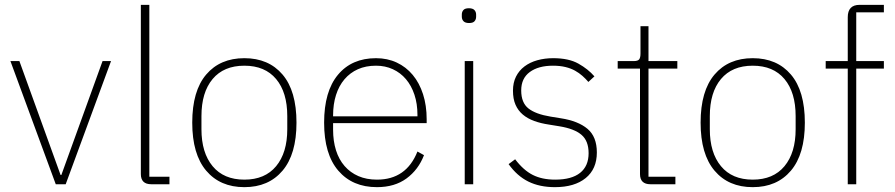

<svg xmlns="http://www.w3.org/2000/svg" viewBox="-20 -760 3690 792"><path d="M23 -508H60L230 -38H233L403 -508H438L251 0H210Z M604 0Q561 0 561 -42V-740H596V-31H679V0Z M988 12Q888 12 830.5 -56Q773 -124 773 -254Q773 -385 830.5 -452.5Q888 -520 988 -520Q1088 -520 1145.5 -452.5Q1203 -385 1203 -254Q1203 -124 1145.5 -56Q1088 12 988 12ZM988 -19Q1073 -19 1119 -74.5Q1165 -130 1165 -227V-281Q1165 -379 1119 -434Q1073 -489 988 -489Q903 -489 857 -434Q811 -379 811 -281V-227Q811 -130 857 -74.5Q903 -19 988 -19Z M1535 12Q1434 12 1375.5 -56Q1317 -124 1317 -254Q1317 -383 1374 -451.5Q1431 -520 1531 -520Q1578 -520 1616.5 -502Q1655 -484 1682.5 -451Q1710 -418 1725 -371.5Q1740 -325 1740 -268V-252H1354V-225Q1354 -178 1366 -140Q1378 -102 1401.5 -75Q1425 -48 1458.5 -33.5Q1492 -19 1535 -19Q1656 -19 1702 -135L1729 -120Q1706 -60 1657 -24Q1608 12 1535 12ZM1531 -489Q1489 -489 1456.5 -474.5Q1424 -460 1401 -433Q1378 -406 1366 -368Q1354 -330 1354 -284V-280H1702V-286Q1702 -332 1689.5 -369.5Q1677 -407 1654.5 -433.5Q1632 -460 1600.5 -474.5Q1569 -489 1531 -489Z M1915 -665Q1899 -665 1892 -672.5Q1885 -680 1885 -691V-700Q1885 -711 1891.5 -718.5Q1898 -726 1914 -726Q1930 -726 1937 -718.5Q1944 -711 1944 -700V-691Q1944 -680 1937.5 -672.5Q1931 -665 1915 -665ZM1897 -508H1932V0H1897Z M2269 12Q2206 12 2159.5 -11Q2113 -34 2078 -83L2105 -103Q2139 -58 2177.5 -38.5Q2216 -19 2270 -19Q2338 -19 2373 -47Q2408 -75 2408 -128Q2408 -179 2378.5 -204Q2349 -229 2288 -239L2245 -246Q2211 -251 2183.5 -261Q2156 -271 2136.5 -287.5Q2117 -304 2106.5 -328Q2096 -352 2096 -386Q2096 -419 2108.5 -444Q2121 -469 2143.5 -486Q2166 -503 2196.5 -511.5Q2227 -520 2262 -520Q2326 -520 2366 -497.5Q2406 -475 2432 -445L2407 -422Q2396 -435 2382.5 -447Q2369 -459 2352 -468.5Q2335 -478 2312.5 -483.5Q2290 -489 2261 -489Q2201 -489 2165.5 -463Q2130 -437 2130 -387Q2130 -336 2160 -312.5Q2190 -289 2251 -279L2294 -272Q2365 -261 2403.5 -228.5Q2442 -196 2442 -131Q2442 -63 2396 -25.5Q2350 12 2269 12Z M2663 0Q2620 0 2620 -42V-477H2528V-508H2594Q2611 -508 2616.5 -515Q2622 -522 2622 -539V-652H2655V-508H2774V-477H2655V-31H2766V0Z M3085 12Q2985 12 2927.5 -56Q2870 -124 2870 -254Q2870 -385 2927.5 -452.5Q2985 -520 3085 -520Q3185 -520 3242.5 -452.5Q3300 -385 3300 -254Q3300 -124 3242.5 -56Q3185 12 3085 12ZM3085 -19Q3170 -19 3216 -74.5Q3262 -130 3262 -227V-281Q3262 -379 3216 -434Q3170 -489 3085 -489Q3000 -489 2954 -434Q2908 -379 2908 -281V-227Q2908 -130 2954 -74.5Q3000 -19 3085 -19Z M3477 -477H3386V-508H3477V-689Q3477 -740 3526 -740H3626V-709H3512V-508H3626V-477H3512V0H3477Z"/></svg>

Font: IBM Plex Sans KR ExtraLight
Style: Regular
Weight: 200
Designer: Mike Abbink; Paul van der Laan; Pieter van Rosmalen; Wujin Sim; Chorong Kim; Dohee Lee;
Foundry: Sandoll Inc.
Version: Version 1.001